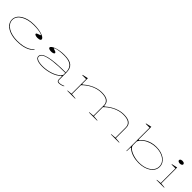

<svg xmlns="http://www.w3.org/2000/svg" viewBox="451 -2469 4207 4207"><g transform="rotate(45 2555.0 -365.0)"><path d="M477 15Q356 15 263 -18.5Q170 -52 117.5 -111.5Q65 -171 65 -248Q65 -307 96 -355.5Q127 -404 184 -440Q241 -476 319 -495.5Q397 -515 491 -515Q559 -515 620.5 -506.5Q682 -498 731 -482.5Q780 -467 808 -445.5Q836 -424 836 -398Q836 -384 823 -375Q810 -366 789.5 -361.5Q769 -357 746 -357Q712 -357 684 -366.5Q656 -376 656 -395Q656 -406 670 -415Q684 -424 709 -431Q757 -445 757 -453Q757 -462 724 -473Q691 -484 631.5 -492Q572 -500 491 -500Q403 -500 328 -481.5Q253 -463 197 -429.5Q141 -396 110 -350Q79 -304 79 -248Q79 -193 109 -147.5Q139 -102 192.5 -69Q246 -36 319 -18Q392 0 477 0Q570 0 645 -15Q720 -30 778 -60Q836 -90 878 -135L888 -127Q857 -92 816.5 -65.5Q776 -39 725 -21Q674 -3 612.5 6Q551 15 477 15Z M1429 -515Q1513 -515 1571.5 -500Q1630 -485 1666 -454Q1702 -423 1718 -375Q1734 -327 1734 -262V-37Q1734 -16 1749 -8Q1764 0 1786 0Q1813 0 1846.5 -9Q1880 -18 1909 -31V-20Q1891 -9 1869 -1Q1847 7 1825 11Q1803 15 1781 15Q1750 15 1735 0.5Q1720 -14 1720 -43Q1720 -76 1720 -92.5Q1720 -109 1720 -118Q1720 -127 1720 -135L1708 -143Q1672 -103 1620.5 -73.5Q1569 -44 1508.5 -24.5Q1448 -5 1385.5 5Q1323 15 1264 15Q1203 15 1152.5 4.5Q1102 -6 1072.5 -29.5Q1043 -53 1043 -91Q1043 -177 1210.5 -219.5Q1378 -262 1720 -262Q1720 -344 1690.5 -396.5Q1661 -449 1597 -474.5Q1533 -500 1429 -500Q1352 -500 1292.5 -491.5Q1233 -483 1199.5 -472Q1166 -461 1166 -451Q1166 -446 1176.5 -441.5Q1187 -437 1212 -430Q1255 -418 1255 -395Q1255 -376 1227.5 -366.5Q1200 -357 1168 -357Q1136 -357 1109 -367Q1082 -377 1082 -398Q1082 -419 1110 -439.5Q1138 -460 1186.5 -477.5Q1235 -495 1297.5 -505Q1360 -515 1429 -515ZM1720 -248Q1499 -248 1351.5 -230.5Q1204 -213 1130.5 -178.5Q1057 -144 1057 -91Q1057 -58 1085.5 -38Q1114 -18 1161.5 -9Q1209 0 1264 0Q1326 0 1394 -11.5Q1462 -23 1526.5 -46.5Q1591 -70 1642 -104Q1693 -138 1720 -183Z M2029 0V-10L2139 -20V-474H2019V-485L2153 -515V-341L2167 -334Q2231 -391 2301 -431.5Q2371 -472 2444 -493.5Q2517 -515 2587 -515Q2652 -515 2699 -504Q2746 -493 2776 -471Q2806 -449 2820 -416Q2834 -383 2834 -338V-20L2954 -10V0H2700V-10L2820 -20V-338Q2820 -420 2762.5 -460Q2705 -500 2587 -500Q2522 -500 2460.5 -483.5Q2399 -467 2343.5 -439Q2288 -411 2240 -375Q2192 -339 2153 -300V-20L2273 -10V0ZM3381 0V-10L3501 -20V-338Q3501 -420 3443.5 -460Q3386 -500 3268 -500Q3203 -500 3141.5 -483.5Q3080 -467 3024.5 -439Q2969 -411 2921 -375Q2873 -339 2834 -300V-341L2848 -334Q2912 -391 2982 -431.5Q3052 -472 3125 -493.5Q3198 -515 3268 -515Q3333 -515 3380 -504Q3427 -493 3457 -471Q3487 -449 3501 -416Q3515 -383 3515 -338V-20L3635 -10V0Z M3875 15V-704H3755V-715L3889 -745V-355L3904 -346Q3918 -366 3948.5 -394.5Q3979 -423 4026 -450.5Q4073 -478 4137 -496.5Q4201 -515 4281 -515Q4360 -515 4426 -496Q4492 -477 4540 -442Q4588 -407 4614.5 -359.5Q4641 -312 4641 -255Q4641 -196 4612.5 -146.5Q4584 -97 4531.5 -61Q4479 -25 4407 -5Q4335 15 4249 15Q4205 15 4157 8.5Q4109 2 4061.5 -12.5Q4014 -27 3972 -50.5Q3930 -74 3898 -107L3889 -102L3885 15ZM4249 0Q4360 0 4445 -32.5Q4530 -65 4578.5 -123Q4627 -181 4627 -255Q4627 -327 4583 -382Q4539 -437 4461 -468.5Q4383 -500 4281 -500Q4200 -500 4123 -475.5Q4046 -451 3984.5 -405Q3923 -359 3889 -293V-183Q3889 -143 3922 -109Q3955 -75 4008.5 -51Q4062 -27 4125 -13.5Q4188 0 4249 0Z M4900 -616Q4881 -616 4866 -621.5Q4851 -627 4842.5 -636.5Q4834 -646 4834 -658Q4834 -671 4842.5 -680.5Q4851 -690 4866 -695.5Q4881 -701 4900 -701Q4920 -701 4934.5 -695.5Q4949 -690 4957.5 -680.5Q4966 -671 4966 -658Q4966 -646 4957.5 -636.5Q4949 -627 4934.5 -621.5Q4920 -616 4900 -616ZM4796 0V-10L4906 -20V-474H4786V-485L4920 -515V-20L5030 -10V0Z"/></g></svg>

Font: Kalnia Expanded Thin
Style: Regular
Weight: 250
Width: 7
Designer: Frida Medrano
Foundry: Frida Medrano
Version: Version 1.105